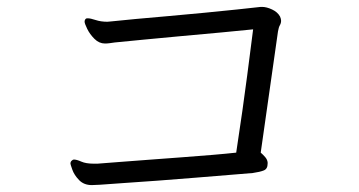

<svg xmlns="http://www.w3.org/2000/svg" viewBox="-20 -613 1040 556"><path d="M755 -139Q755 -124 744 -119.5Q733 -115 712 -112Q689 -110 645 -106.5Q601 -103 547 -98.5Q493 -94 438.5 -90Q384 -86 339 -83Q294 -80 269 -78Q263 -78 257 -77.5Q251 -77 246 -77Q223 -77 209 -91.5Q195 -106 189.5 -121.5Q184 -137 184 -139Q184 -145 188 -148Q191 -151 194 -151Q202 -151 215.5 -145Q229 -139 252 -139H262Q287 -141 326.5 -144Q366 -147 412.5 -150.5Q459 -154 506.5 -157.5Q554 -161 595.5 -164.5Q637 -168 664 -171Q670 -209 682 -293Q694 -377 713 -528Q676 -524 620.5 -519Q565 -514 505.5 -508.5Q446 -503 394 -498Q342 -493 312 -490Q305 -489 298 -488Q291 -487 284 -487Q267 -487 253.5 -500.5Q240 -514 232.5 -529.5Q225 -545 225 -550Q225 -556 229 -559Q230 -560 234 -560Q242 -560 257 -555Q272 -550 291 -550Q294 -550 296.5 -550.5Q299 -551 302 -551Q329 -554 373 -558Q417 -562 468.5 -566.5Q520 -571 571.5 -576Q623 -581 666 -585.5Q709 -590 735 -593H739Q752 -593 768 -585.5Q784 -578 791 -565Q794 -558 794 -553Q794 -546 790.5 -540Q787 -534 785 -522L735 -171Q742 -165 748 -158Q754 -151 755 -143Z"/></svg>

Font: QiushuiShotai
Style: Regular
Weight: 600
Designer: Fontworks Inc.
Foundry: Fontworks Inc.
Version: Version 1.250